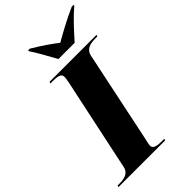

<svg xmlns="http://www.w3.org/2000/svg" viewBox="-308 -1022 1113 1113"><g transform="rotate(-45 248.5 -465.5)"><path d="M246 -771H379C422 -819 473 -877 529 -924L530 -931H515C442 -899 360 -853 320 -830C289 -855 238 -891 171 -931H158L157 -924C180 -892 225 -809 246 -771ZM-33 0H350L353 -10H340C298 -10 266 -14 266 -40C266 -52 271 -67 276 -92L393 -651C403 -697 441 -704 485 -704H498L501 -714H116L113 -704H126C169 -704 198 -700 198 -674C198 -670 198 -660 193 -636L71 -61C62 -17 23 -10 -17 -10H-30Z"/></g></svg>

Font: Noto Serif Display Black
Style: Italic
Weight: 900
Italic angle: -12°
Designer: Monotype Design Team
Foundry: Monotype Imaging Inc.
Version: Version 2.009